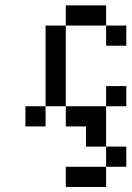

<svg xmlns="http://www.w3.org/2000/svg" viewBox="-20 -482 502 732"><path d="M230.8 -461.5H307.7V-384.6H230.8ZM307.7 -461.5H384.6V-384.6H307.7ZM384.6 -384.6H461.5V-307.7H384.6ZM153.8 -384.6H230.8V-307.7H153.8ZM153.8 -307.7H230.8V-230.8H153.8ZM153.8 -230.8H230.8V-153.8H153.8ZM153.8 -153.8H230.8V-76.9H153.8ZM76.9 -76.9H153.8V0H76.9ZM230.8 -76.9H307.7V0H230.8ZM307.7 -76.9H384.6V0H307.7ZM384.6 -153.8H461.5V-76.9H384.6ZM307.7 0H384.6V76.9H307.7ZM384.6 76.9H461.5V153.8H384.6ZM307.7 153.8H384.6V230.8H307.7ZM230.8 153.8H307.7V230.8H230.8Z"/></svg>

Font: Jacquarda Bastarda 9
Style: Regular
Weight: 400
Designer: Sarah Cadigan-Fried
Version: Version 1.000; ttfautohint (v1.8.4.7-5d5b)